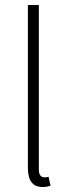

<svg xmlns="http://www.w3.org/2000/svg" viewBox="-20 -739 277 771"><path d="M151 12Q92 12 92 -64V-719H136V-58Q136 -42 142 -34.5Q148 -27 157 -27Q160 -27 163.5 -27Q167 -27 175 -29L183 7Q176 9 169 10.5Q162 12 151 12Z"/></svg>

Font: hySource Sans Pro Light
Style: Regular
Weight: 300
Designer: Paul D. Hunt
Foundry: Adobe Systems Incorporated
Version: Version 2.021;PS 2.000;hotconv 1.0.86;makeotf.lib2.5.63406